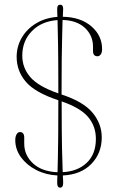

<svg xmlns="http://www.w3.org/2000/svg" viewBox="-20 -768 508 836"><path d="M255 29.5Q255 49 242 49Q229 49 229 29Q229 23.5 229.2 16Q229.5 8.5 230 -4Q179 -6.5 137.5 -28Q96 -49.5 71.2 -83.5Q46.5 -117.5 46.5 -158Q46.5 -173.5 52.2 -183.2Q58 -193 66.5 -193Q85.5 -193 85.5 -169V-143Q85.5 -92 123.8 -56.5Q162 -21 230.5 -18Q231 -41 232 -79.5Q233 -118 233.5 -179.2Q234 -240.5 234 -331.5Q132.5 -365 92.5 -412Q52.5 -459 52.5 -520.5Q52.5 -565.5 74.8 -603.8Q97 -642 137 -666.2Q177 -690.5 230 -694.5Q229.5 -708 229.2 -716.2Q229 -724.5 229 -730Q229 -747.5 242.5 -747.5Q255 -747.5 255 -729.5Q255 -724.5 254.5 -716.5Q254 -708.5 253.5 -695Q331.5 -693.5 378 -653.2Q424.5 -613 424.5 -554.5Q424.5 -538.5 418.5 -530.8Q412.5 -523 404.5 -523Q385 -523 385 -546V-564.5Q385 -613.5 349.8 -646.5Q314.5 -679.5 252.5 -681Q252 -657.5 250.8 -617.5Q249.5 -577.5 248.8 -514Q248 -450.5 248 -356.5Q343 -325.5 383 -277.2Q423 -229 423 -170Q423 -100.5 377.5 -54Q332 -7.5 253.5 -4Q254.5 8.5 254.8 16.2Q255 24 255 29.5ZM77 -525.5Q77 -473 112 -432.2Q147 -391.5 234 -361.5Q234 -499.5 232.8 -572.5Q231.5 -645.5 230.5 -680.5Q160.5 -675.5 118.8 -632.5Q77 -589.5 77 -525.5ZM397.5 -163Q397.5 -218 364.2 -258Q331 -298 248.5 -326.5Q248.5 -193.5 250 -122.8Q251.5 -52 253 -18.5Q318 -21.5 357.8 -59.2Q397.5 -97 397.5 -163Z"/></svg>

Font: Fraunces 144pt Soft Thin
Style: Regular
Weight: 100
Version: Version 1.000;[0bf87f6ff]